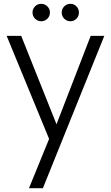

<svg xmlns="http://www.w3.org/2000/svg" viewBox="-20 -735 585 1012"><path d="M15.1 -545.9H91.8L277.8 -80.1L458 -545.9H529.8L206.1 256.8H132.8L238.8 -2.9ZM151.4 -668.9Q151.4 -688 164.8 -701.4Q178.2 -714.8 197.3 -714.8Q216.3 -714.8 229.7 -701.4Q243.2 -688 243.2 -668.9Q243.2 -649.9 229.7 -636.5Q216.3 -623 197.3 -623Q178.2 -623 164.8 -636.5Q151.4 -649.9 151.4 -668.9ZM305.2 -668.9Q305.2 -688 318.6 -701.4Q332 -714.8 351.1 -714.8Q370.1 -714.8 383.1 -701.4Q396 -688 396 -668.9Q396 -649.9 383.1 -636.5Q370.1 -623 351.1 -623Q332 -623 318.6 -636.5Q305.2 -649.9 305.2 -668.9Z"/></svg>

Font: Poppins Light
Style: Regular
Weight: 300
Designer: Ninad Kale (Devanagari), Jonny Pinhorn (Latin)
Foundry: Indian Type Foundry
Version: 4.004